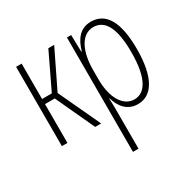

<svg xmlns="http://www.w3.org/2000/svg" viewBox="-169 -707 1108 1109"><g transform="rotate(-30 385.0 -152.5)"><path d="M70 0H107V-259H172L292 0H332L202 -278L324 -529H285L172 -293H107V-529H70Z M409 234H446V-29C446 -59 445 -85 444 -100H447C462 -46 499 10 573 10C666 10 726 -78 726 -270C726 -451 673 -539 574 -539C497 -539 462 -482 443 -416H440L437 -529H409ZM569 -24C496 -24 446 -103 446 -228V-291C446 -416 491 -505 570 -505C652 -505 689 -421 689 -270C689 -89 636 -24 569 -24Z"/></g></svg>

Font: Noto Sans ExtraCondensed ExtraLight
Style: Regular
Weight: 200
Width: 2
Designer: Monotype Design Team
Foundry: Monotype Imaging Inc.
Version: Version 2.013